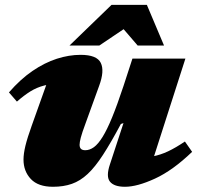

<svg xmlns="http://www.w3.org/2000/svg" viewBox="-20 -736 792 772"><path d="M422 -75 476.5 -241 466 -237.5Q426 -162.5 394.2 -113.5Q362.5 -64.5 332.5 -36.5Q302.5 -8.5 269 3.2Q235.5 15 193 15Q133.5 15 104 -16.2Q74.5 -47.5 74.5 -94.5Q74.5 -117.5 82.2 -149.8Q90 -182 108 -232L188.5 -457.5L229.5 -400.5Q188 -400 158 -392.2Q128 -384.5 102.2 -368.5Q76.5 -352.5 48 -327.5L16 -364.5Q62 -417.5 110.8 -450.8Q159.5 -484 208.5 -499.8Q257.5 -515.5 304 -515.5Q369.5 -515.5 385.2 -483.2Q401 -451 378.5 -390.5L324 -240Q309.5 -201 304.8 -182.5Q300 -164 300 -154Q300 -143 305.5 -137.5Q311 -132 323 -132Q340.5 -132 357.5 -144.2Q374.5 -156.5 392.5 -185.5Q410.5 -214.5 431 -264.5Q451.5 -314.5 476.5 -390L512.5 -500.5H725.5L575.5 -33.5L525 -102.5Q563 -101.5 594 -107.2Q625 -113 655.8 -127.5Q686.5 -142 723.5 -167L752.5 -125.5Q674.5 -50.5 603 -17.8Q531.5 15 482.5 15Q439 15 422.2 -5.5Q405.5 -26 422 -75ZM259.5 -553 428.5 -716.5H570.5L639.5 -553H533.5L460 -638.5H506.5L379.5 -553Z"/></svg>

Font: Newsreader 9pt ExtraBold
Style: Italic
Weight: 800
Italic angle: -17°
Designer: Hugues Gentile
Foundry: Production Type
Version: Version 1.003